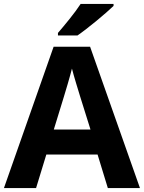

<svg xmlns="http://www.w3.org/2000/svg" viewBox="-20 -1020 730 974"><path d="M556 -990V-1000H389C360 -955 306 -890 274 -853V-840H373C424 -875 518 -953 556 -990ZM527 -66H690L437 -783H252L0 -66H163L215 -236H475ZM387 -529 439 -363H253L304 -529C311 -551 335 -632 345 -672C355 -632 377 -562 387 -529Z"/></svg>

Font: Noto Sans Malayalam UI
Style: Bold
Weight: 700
Designer: Jelle Bosma - Monotype Design Team
Foundry: Monotype Imaging Inc.
Version: Version 2.104